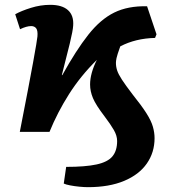

<svg xmlns="http://www.w3.org/2000/svg" viewBox="-20 -546 708 795"><path d="M344 229Q329 229 308.5 227Q288 225 270 221.5Q252 218 244 214L254 145Q333 145 379.5 135Q426 125 445.5 101.5Q465 78 465 38Q465 16 451.5 -7.5Q438 -31 413 -64Q377 -111 365 -139.5Q353 -168 353 -196Q353 -242 381 -298Q314 -232 266 -156.5Q218 -81 185 0H62Q100 -194 117 -287.5Q134 -381 135 -395Q137 -419 130 -428.5Q123 -438 109 -438Q90 -438 63 -425L43 -487Q68 -501 108 -513.5Q148 -526 188 -526Q237 -526 261.5 -504Q286 -482 283 -440Q282 -420 269 -366Q256 -312 236 -235H238Q295 -338 345.5 -402Q396 -466 453 -494Q510 -522 589 -520L628 -404L622 -389Q541 -387 478 -354Q465 -318 462.5 -305.5Q460 -293 460 -286Q460 -270 465 -254.5Q470 -239 485 -216Q500 -193 529 -155Q566 -109 586 -77.5Q606 -46 613 -21.5Q620 3 620 26Q620 85 588 131Q556 177 494 203Q432 229 344 229Z"/></svg>

Font: Literata 12pt
Style: Bold Italic
Weight: 700
Italic angle: -2°
Designer: Latin by Veronika Burian and Jose Scaglione. Greek by Irene Vlachou. Cyrillic by Vera Evstafieva
Foundry: TypeTogether
Version: Version 3.002